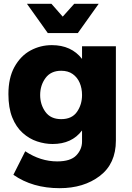

<svg xmlns="http://www.w3.org/2000/svg" viewBox="-20 -783 688 1004"><path d="M292 201Q150 201 50 131L112 8Q192 61 279 61Q349 61 379 29.5Q409 -2 409 -43V-101Q356 -30 255 -30Q215 -30 174 -43.5Q133 -57 98.5 -88Q64 -119 44 -169Q24 -219 24 -291Q24 -375 55 -432Q88 -491.5 139.8 -519.2Q191.5 -547 251 -547Q353 -547 409 -475V-541H586V-48Q586 73 502 137Q418 201 292 201ZM387 -610H230L121 -763H249L308 -696L368 -763H496ZM300 -160Q356 -160 382.5 -198Q409 -236 409 -286Q409 -321 396.8 -349.8Q384.5 -378.5 360.2 -395.8Q336 -413 300 -413Q246 -413 218 -375Q190 -337 190 -286Q190 -236 217.5 -198Q245 -160 300 -160Z"/></svg>

Font: Argentum Novus
Style: Bold
Weight: 700
Designer: Julieta Ulanovsky (font) & Cristiano Sobral (main changes)
Foundry: Julieta Ulanovsky (font) & Cristiano Sobral (main changes)
Version: Version 3.00;November 27, 2020;FontCreator 13.0.0.2655 64-bi